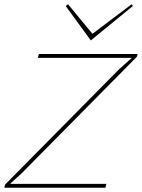

<svg xmlns="http://www.w3.org/2000/svg" viewBox="-30 -883 667 903"><path d="M470.2 -18.1 465.8 0H-9.8L-5.9 -15.1L530.8 -558.1L587.9 -608.9L588.9 -610.8H147.9L152.8 -628.9H617.2L613.8 -616.2L71.8 -67.9L19 -20V-18.1ZM588.9 -862.8 595.2 -855 397 -692.9 278.8 -855 290 -862.8 404.8 -724.1Z"/></svg>

Font: Sinkin Sans 100 Thin Italic
Style: Regular
Weight: 100
Italic angle: -112°
Designer: Keith Bates
Foundry: K-Type
Version: Sinkin Sans (version 1.0)  by Keith Bates   •   © 2014   www